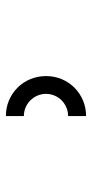

<svg xmlns="http://www.w3.org/2000/svg" viewBox="147 -947 308 642"><g transform="rotate(90 301.0 -626.0)"><path d="M368.2 -491.7Q339.8 -491.7 315.4 -502.2Q291 -512.7 272.9 -530.8Q254.9 -548.8 244.6 -573.5Q234.4 -598.1 234.4 -626Q234.4 -653.8 244.6 -678.2Q254.9 -702.6 272.9 -720.7Q291 -738.8 315.4 -749.3Q339.8 -759.8 368.2 -759.8V-699.7Q352.5 -699.7 339.1 -693.8Q325.7 -688 315.7 -678.2Q305.7 -668.5 299.8 -654.8Q293.9 -641.1 293.9 -626Q293.9 -610.4 299.8 -596.9Q305.7 -583.5 315.7 -573.5Q325.7 -563.5 339.1 -557.6Q352.5 -551.8 368.2 -551.8Z"/></g></svg>

Font: Hack
Style: Regular
Weight: 400
Monospace: yes
Designer: Christopher Simpkins
Foundry: Christopher Simpkins
Version: Version 2.019; ttfautohint (v1.4.1) -l 4 -r 80 -G 350 -x 0 -